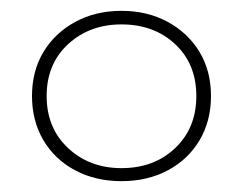

<svg xmlns="http://www.w3.org/2000/svg" viewBox="-20 -765 449 354"><path d="M204 -431Q156 -431 118.5 -451Q81 -471 60 -506.5Q39 -542 39 -588Q39 -634 60 -669Q81 -704 118.5 -724.5Q156 -745 204 -745Q252 -745 289.5 -724.5Q327 -704 348 -669Q369 -634 369 -588Q369 -542 348 -506.5Q327 -471 289.5 -451Q252 -431 204 -431ZM204 -455Q264 -455 303 -492Q342 -529 342 -588Q342 -647 303 -683.5Q264 -720 204 -720Q145 -720 105.5 -683.5Q66 -647 66 -588Q66 -529 105.5 -492Q145 -455 204 -455Z"/></svg>

Font: Montserrat Thin ExtraLight
Style: Regular
Weight: 250
Version: Version 9.000